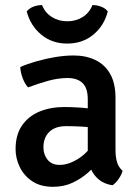

<svg xmlns="http://www.w3.org/2000/svg" viewBox="-20 -724 548 758"><path d="M41.5 -135Q41.5 -192 67.2 -229Q93 -266 136.5 -283.8Q180 -301.5 234 -301.5Q261 -301.5 296.2 -299.2Q331.5 -297 361.5 -290V-216.5Q335.5 -222.5 302.5 -224.2Q269.5 -226 241.5 -226Q198 -226 174.8 -203.5Q151.5 -181 151.5 -142.5Q151.5 -113.5 168 -93.2Q184.5 -73 215.5 -73Q251 -73 290.2 -98Q329.5 -123 356.5 -170.5L373 -88.5Q355 -67 328.8 -43.5Q302.5 -20 267.8 -3.2Q233 13.5 189.5 13.5Q139.5 13.5 106.8 -8.8Q74 -31 57.8 -65Q41.5 -99 41.5 -135ZM464 -49.5Q460 -34.5 448.5 -17.8Q437 -1 424 7.5Q390.5 2 369.8 -15.5Q349 -33 338.8 -57.2Q328.5 -81.5 326.5 -108V-331.5Q326.5 -376.5 305.8 -396.2Q285 -416 247 -416Q210 -416 170.2 -405Q130.5 -394 91 -379Q78 -392.5 69.5 -415.5Q61 -438.5 60 -459.5Q88.5 -472 124.8 -482.2Q161 -492.5 199 -498.8Q237 -505 270.5 -505Q319 -505 356.2 -487.2Q393.5 -469.5 414.8 -432.5Q436 -395.5 436 -337V-132.5Q436 -105 441.8 -84.8Q447.5 -64.5 464 -49.5ZM405.5 -679Q391.5 -623 348.8 -587.5Q306 -552 245.5 -552Q185 -552 142.5 -587.5Q100 -623 85.5 -679Q95.5 -691.5 112.2 -697.8Q129 -704 146 -704Q158 -673.5 184.8 -656.8Q211.5 -640 245.5 -640Q280 -640 306.5 -656.8Q333 -673.5 345 -704Q362.5 -704 379.2 -697.8Q396 -691.5 405.5 -679Z"/></svg>

Font: Signika Negative Light Medium
Style: Regular
Weight: 500
Version: Version 2.001